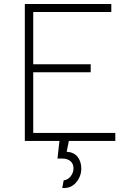

<svg xmlns="http://www.w3.org/2000/svg" viewBox="-20 -705 640 959"><path d="M324 -1 313 53Q349 55 367.5 78.5Q386 102 386 137Q386 176 360 206.5Q334 237 291 234L298 196Q320 193 333.5 175Q347 157 347 136Q347 113 332 100Q317 87 291 87H267L277 -1H104V-685H536V-645H146V-384H433V-344H146V-41H556V-1Z"/></svg>

Font: Bellota Text Light
Style: Regular
Weight: 300
Designer: Kemie Guaida
Foundry: Kemie Guaida
Version: Version 4.001